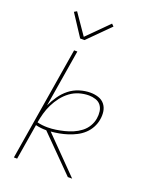

<svg xmlns="http://www.w3.org/2000/svg" viewBox="-173 -1065 945 1164"><g transform="rotate(20 300.0 -483.0)"><path d="M410 0 190 -222H188Q171 -222 154 -224Q137 -226 121 -230L83 0H62L183 -735H204L143 -365Q158 -398 179.5 -429Q201 -460 230 -483Q259 -506 294.5 -517Q330 -528 365 -528Q392 -528 416.5 -520Q441 -512 456.5 -493Q472 -474 476 -448Q480 -422 475 -395Q471 -369 457.5 -343.5Q444 -318 423 -298.5Q402 -279 376.5 -266Q351 -253 324.5 -244.5Q298 -236 271 -231Q244 -226 218 -224L438 0ZM191 -241Q217 -241 243.5 -245Q270 -249 296.5 -255.5Q323 -262 349 -273Q375 -284 398 -301.5Q421 -319 435.5 -343.5Q450 -368 454 -394Q458 -417 455 -439.5Q452 -462 439.5 -478.5Q427 -495 405.5 -502Q384 -509 362 -509Q331 -509 300 -500Q269 -491 242.5 -471.5Q216 -452 195.5 -425.5Q175 -399 160.5 -369.5Q146 -340 137.5 -309.5Q129 -279 124 -249Q139 -245 156 -243Q173 -241 191 -241ZM193 -815 102 -954 119 -964 210 -832 344 -966 358 -952 221 -815Z"/></g></svg>

Font: Iosevka Thin Extended
Style: Italic
Weight: 100
Width: 7
Italic angle: -9°
Monospace: yes
Designer: Belleve Invis
Foundry: Belleve Invis
Version: Version 32.5.0; ttfautohint (v1.8.4)